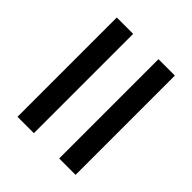

<svg xmlns="http://www.w3.org/2000/svg" viewBox="-44 -617 547 547"><g transform="rotate(-45 230.0 -343.0)"><path d="M30 -394V-460H430V-394ZM30 -226V-292H430V-226Z"/></g></svg>

Font: Homenaje
Style: Regular
Weight: 400
Designer: Constanza Artigas Preller, Agustina Mingote
Foundry: Constanza Artigas Preller, Agustina Mingote
Version: Version 1.100